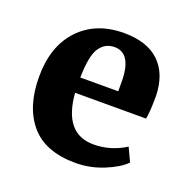

<svg xmlns="http://www.w3.org/2000/svg" viewBox="-87 -504 582 595"><g transform="rotate(20 204.0 -207.0)"><path d="M221 8Q121 8 72.5 -49Q24 -106 24 -205Q24 -306 79 -364Q134 -422 226 -422Q302 -422 342.5 -383.5Q383 -345 385 -273Q385 -221 380 -196H146Q156 -65 254 -65Q310 -65 359 -96L380 -51Q359 -29 314 -10.5Q269 8 221 8ZM213 -371Q182 -371 164 -344.5Q146 -318 145 -246H270V-276Q270 -371 213 -371Z"/></g></svg>

Font: Aikya
Style: Bold
Weight: 700
Designer: Neelakash Kshetrimayum (Latin subset based on Merriweather by Eben Sorkin)
Foundry: Brand New Type
Version: Version 1.00 b005